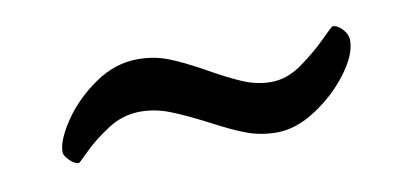

<svg xmlns="http://www.w3.org/2000/svg" viewBox="-31 -458 578 269"><g transform="rotate(-10 258.0 -323.5)"><path d="M254 -287Q225 -302 204.5 -310Q184 -318 163 -318Q138 -318 116.5 -304Q95 -290 81 -276Q67 -262 66 -262Q60 -262 53 -269Q46 -276 46 -281Q46 -298 64 -324.5Q82 -351 111 -371Q140 -391 172 -391Q195 -391 214.5 -383.5Q234 -376 263 -360Q291 -344 311 -335.5Q331 -327 351 -327Q374 -327 395.5 -342.5Q417 -358 432.5 -373.5Q448 -389 449 -389Q456 -389 463 -381.5Q470 -374 470 -365Q470 -345 450.5 -319Q431 -293 402.5 -274.5Q374 -256 347 -256Q324 -256 304 -263.5Q284 -271 254 -287Z"/></g></svg>

Font: EB Garamond Medium
Style: Regular
Weight: 500
Designer: Georg Duffner and Octavio Pardo
Foundry: Georg Duffner
Version: Version 1.000